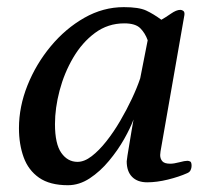

<svg xmlns="http://www.w3.org/2000/svg" viewBox="-20 -515 613 549"><path d="M174.3 14.6Q122.6 14.6 91.8 -6.8Q61 -28.3 47.6 -65.4Q34.2 -102.5 34.2 -148.4Q34.2 -210 58.6 -271Q83 -332 125.2 -382.8Q167.5 -433.6 221.2 -464.1Q274.9 -494.6 334 -494.6Q377 -494.6 397.9 -484.9Q418.9 -475.1 441.4 -458.5Q453.6 -465.3 469 -476.1Q484.4 -486.8 495.6 -486.8Q500.5 -486.8 504.4 -483.6Q508.3 -480.5 507.3 -472.2L439 -82Q438 -75.2 438 -71.8Q438 -61 444.1 -54Q450.2 -46.9 466.8 -46.9Q477.1 -46.9 492.7 -51Q508.3 -55.2 515.6 -55.2Q520 -55.2 523.9 -53.2Q527.8 -51.3 527.8 -40.5Q527.8 -34.7 525.1 -28.8Q522.5 -22.9 515.6 -20Q491.7 -9.3 460 -1.5Q428.2 6.3 400.9 6.3Q373 6.3 357.7 -9.3Q342.3 -24.9 342.3 -53.7Q342.3 -56.6 344.5 -70.3Q346.7 -84 349.9 -103Q353 -122.1 356.2 -141.1Q359.4 -160.2 361.8 -173.3Q353 -149.4 335 -117.4Q316.9 -85.4 291.7 -55.2Q266.6 -24.9 236.6 -5.1Q206.5 14.6 174.3 14.6ZM201.7 -52.2Q221.2 -52.2 242.2 -68.4Q263.2 -84.5 284.2 -111.1Q305.2 -137.7 323.7 -169.4Q342.3 -201.2 357.2 -232.9Q372.1 -264.6 380.9 -291L402.3 -399.9Q395 -420.4 381.1 -434.3Q367.2 -448.2 335.4 -448.2Q288.6 -448.2 251.7 -420.9Q214.8 -393.6 189.2 -349.9Q163.6 -306.2 150.4 -256.1Q137.2 -206.1 137.2 -160.2Q137.2 -103.5 155.3 -77.9Q173.3 -52.2 201.7 -52.2Z"/></svg>

Font: Gelasio
Style: Italic
Weight: 400
Italic angle: -8.5°
Designer: Eben Sorkin
Foundry: Eben Sorkin
Version: Version 1.008